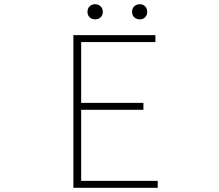

<svg xmlns="http://www.w3.org/2000/svg" viewBox="-20 -893 1040 913"><path d="M329 0H730V-33H366V-371H662V-404H366V-693H719V-726H329ZM432 -801C452 -801 469 -814 469 -837C469 -859 452 -873 432 -873C412 -873 396 -859 396 -837C396 -814 412 -801 432 -801ZM645 -801C664 -801 680 -814 680 -837C680 -859 664 -873 645 -873C624 -873 608 -859 608 -837C608 -814 624 -801 645 -801Z"/></svg>

Font: Harano Aji Gothic TW ExtraLight
Style: Regular
Weight: 250
Foundry: Masamichi Hosoda
Version: HaranoAjiGothicTW-ExtraLight version 20230610;ttx 4.39.4